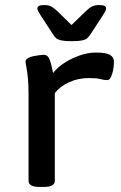

<svg xmlns="http://www.w3.org/2000/svg" viewBox="-20 -738 478 760"><path d="M138 2Q113 2 103 -4.5Q93 -11 93 -23V-365Q93 -407 90 -433.5Q87 -460 84 -475Q81 -490 81 -494Q81 -502 90 -507.5Q99 -513 111.5 -515.5Q124 -518 135.5 -519.5Q147 -521 153 -521Q164 -521 170 -513.5Q176 -506 180.5 -490.5Q185 -475 190 -449Q209 -473 237 -490.5Q265 -508 297 -519Q329 -530 360 -530Q399 -530 415 -521Q431 -512 431 -494Q431 -484 429.5 -471.5Q428 -459 424.5 -447.5Q421 -436 416.5 -428.5Q412 -421 404 -421Q391 -421 377.5 -425Q364 -429 331 -429Q289 -429 252.5 -412Q216 -395 197 -369V-23Q197 -11 187 -4.5Q177 2 152 2ZM372 -718Q388 -718 394 -714.5Q400 -711 400 -704Q400 -700 396.5 -693Q393 -686 387 -677L338 -602Q332 -593 325.5 -587Q319 -581 305 -578Q291 -575 264 -575Q237 -575 223 -578Q209 -581 202 -587Q195 -593 190 -602L141 -677Q135 -686 131.5 -693Q128 -700 128 -704Q128 -711 134 -714.5Q140 -718 155 -718Q173 -718 183.5 -712Q194 -706 209 -692L263 -639L318 -692Q332 -706 343.5 -712Q355 -718 372 -718Z"/></svg>

Font: Asap Expanded Medium
Style: Regular
Weight: 500
Width: 7
Designer: Pablo Cosgaya
Foundry: Omnibus-Type
Version: Version 3.001